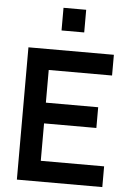

<svg xmlns="http://www.w3.org/2000/svg" viewBox="-62 -995 709 1041"><g transform="rotate(5 292.5 -475.0)"><path d="M240.8 -826.7V-950H364.2V-826.7ZM70 0V-720H535V-607.2H190.3V-429.3H475V-316.5H190.3V-112.8H535V0Z"/></g></svg>

Font: Manrope
Style: Regular
Weight: 400
Designer: Mikhail Sharanda
Foundry: Mikhail Sharanda
Version: Version 4.503